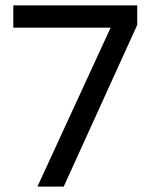

<svg xmlns="http://www.w3.org/2000/svg" viewBox="-20 -688 554 708"><path d="M118 0 388 -586H29V-668H486V-596L215 0Z"/></svg>

Font: Gantari Medium
Style: Regular
Weight: 500
Designer: Anugrah Pasau
Foundry: Lafontype
Version: Version 1.000; ttfautohint (v1.8.4.7-5d5b)